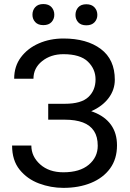

<svg xmlns="http://www.w3.org/2000/svg" viewBox="-20 -909 634 939"><path d="M300.3 -341.3H215.8V-401.4H296.9Q377.4 -401.4 412.4 -434.6Q447.3 -467.8 447.3 -520.5Q447.3 -571.3 409.7 -607.7Q372.1 -644 290 -644Q228.5 -644 186 -610.1Q143.6 -576.2 143.6 -523.9H49.3Q49.3 -585 82.3 -628.9Q115.2 -672.9 169.9 -696.8Q224.6 -720.7 290 -720.7Q404.8 -720.7 473.1 -669.4Q541.5 -618.2 541.5 -519Q541.5 -470.2 511.5 -429.9Q481.4 -389.6 427.2 -365.5Q373 -341.3 300.3 -341.3ZM215.8 -382.8H300.3Q380.4 -382.8 436.8 -361.3Q493.2 -339.8 522.7 -298.8Q552.2 -257.8 552.2 -198.2Q552.2 -131.8 518.6 -85.4Q484.9 -39.1 425.5 -14.6Q366.2 9.8 290 9.8Q228.5 9.8 170.9 -11.7Q113.3 -33.2 76.2 -78.9Q39.1 -124.5 39.1 -197.3H133.3Q133.3 -143.6 176.5 -105Q219.7 -66.4 290 -66.4Q370.1 -66.4 414.1 -103.3Q458 -140.1 458 -196.3Q458 -240.2 439.7 -268.3Q421.4 -296.4 385.5 -310.1Q349.6 -323.7 296.9 -323.7H215.8ZM138.7 -836.9Q138.7 -858.9 152.3 -874Q166 -889.2 191.9 -889.2Q218.3 -889.2 231.9 -874Q245.6 -858.9 245.6 -836.9Q245.6 -815.9 231.9 -801Q218.3 -786.1 191.9 -786.1Q166 -786.1 152.3 -801Q138.7 -815.9 138.7 -836.9ZM349.1 -835.9Q349.1 -857.9 362.5 -873Q376 -888.2 402.3 -888.2Q428.2 -888.2 442.1 -873Q456.1 -857.9 456.1 -835.9Q456.1 -814.9 442.1 -800Q428.2 -785.2 402.3 -785.2Q376 -785.2 362.5 -800Q349.1 -814.9 349.1 -835.9Z"/></svg>

Font: RobotoDEMO
Style: Regular
Weight: 400
Designer: Christian Robertson
Foundry: Google
Version: Version 2.136